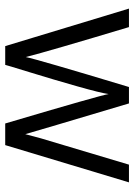

<svg xmlns="http://www.w3.org/2000/svg" viewBox="91 -603 515 737"><g transform="rotate(90 348.5 -234.5)"><path d="M13 -472H84Q176 -166 199 -76Q208 -121 314 -472H377Q483 -117 495 -74L511 -134L612 -472H680L537 3H454Q345 -365 341 -394Q337 -364 311.5 -274Q286 -184 257.5 -91.5Q229 1 229 3H157Z"/></g></svg>

Font: Coval
Style: ExtraLight
Weight: 250
Foundry: Context Ltd
Version: Version 001.000